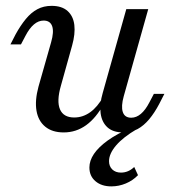

<svg xmlns="http://www.w3.org/2000/svg" viewBox="-20 -446 605 663"><path d="M200 11.3Q160.5 11.3 136.3 -8.5Q112.1 -28.2 106 -63.7Q100 -99.2 112.9 -146.8L156.5 -300Q166.9 -336.3 160.1 -355.6Q153.2 -375 130.6 -375Q112.9 -375 97.2 -361.7Q81.5 -348.4 67.7 -321.8L52.4 -292.7H16.1L33.9 -327.4Q50.8 -358.1 69 -380.2Q87.1 -402.4 108.9 -414.1Q130.6 -425.8 158.1 -425.8Q193.5 -425.8 213.3 -408.1Q233.1 -390.3 236.7 -359.7Q240.3 -329 229 -288.7L190.3 -150Q175 -96.8 187.1 -68.5Q199.2 -40.3 236.3 -40.3Q266.1 -40.3 291.5 -58.5Q316.9 -76.6 337.1 -112.9L338.7 -87.9Q312.1 -38.7 277.4 -13.7Q242.7 11.3 200 11.3ZM405.6 11.3Q370.2 11.3 350.8 -6.5Q331.5 -24.2 327.4 -55.2Q323.4 -86.3 334.7 -125L416.1 -414.5H491.9L407.3 -113.7Q397.6 -79 404 -59.3Q410.5 -39.5 433.1 -39.5Q450.8 -39.5 466.5 -52.8Q482.3 -66.1 496 -92.7L511.3 -121.8H547.6L529.8 -87.1Q513.7 -56.5 495.2 -34.3Q476.6 -12.1 455.2 -0.4Q433.9 11.3 405.6 11.3ZM364.5 197.6Q330.6 197.6 309.7 179.8Q288.7 162.1 288.7 132.3Q288.7 108.9 304.4 85.5Q320.2 62.1 352 39.1Q383.9 16.1 432.3 -4.8L452.4 0Q405.6 27.4 381 56Q356.5 84.7 356.5 110.5Q356.5 128.2 367.7 139.1Q379 150 397.6 150Q423.4 150 443.5 130.6L456.5 158.9Q438.7 177.4 414.5 187.5Q390.3 197.6 364.5 197.6Z"/></svg>

Font: Playfair 9pt
Style: Italic
Weight: 400
Italic angle: -15.6°
Designer: Claus Eggers Sørensen
Foundry: Claus Eggers Sørensen
Version: Version 2.001;gftools[0.9.30]